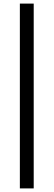

<svg xmlns="http://www.w3.org/2000/svg" viewBox="-20 -828 298 1068"><path d="M90.5 220V-808H167.5V220Z"/></svg>

Font: Encode Sans SemiExpanded SemiExpanded
Style: Regular
Weight: 400
Width: 6
Designer: Multiple Designers
Foundry: Impallari Type
Version: Version 3.000; ttfautohint (v1.8.3) -l 8 -r 50 -G 200 -x 14 